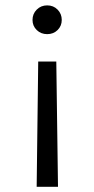

<svg xmlns="http://www.w3.org/2000/svg" viewBox="-20 -572 354 721"><path d="M211.9 -497.1Q211.9 -474.6 196.3 -459.2Q180.7 -443.8 157.2 -443.8Q133.8 -443.8 117.9 -459.2Q102.1 -474.6 102.1 -497.1Q102.1 -520 117.9 -535.9Q133.8 -551.8 157.2 -551.8Q180.7 -551.8 196.3 -535.9Q211.9 -520 211.9 -497.1ZM123.5 -340.8H191.4L197.8 129.4H117.7Z"/></svg>

Font: Estedad-FD Regular
Style: FD-Regular
Weight: 400
Designer: Amin Abedi
Version: Version 7.3